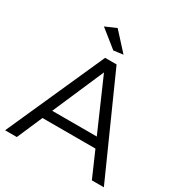

<svg xmlns="http://www.w3.org/2000/svg" viewBox="-204 -1046 1126 1192"><g transform="rotate(30 359.0 -449.5)"><path d="M318 -700H400L713 0H627L357 -618L89 0H5ZM143 -251H568V-182H143ZM293 -899 407 -774 339 -765 214 -865Z"/></g></svg>

Font: Alexandria Light
Style: Regular
Weight: 300
Designer: Mohamed Gaber
Foundry: Kief Type Foundry
Version: Version 5.100